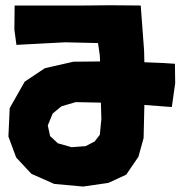

<svg xmlns="http://www.w3.org/2000/svg" viewBox="-20 -679 691 724"><path d="M510.7 -658.2 394.5 -659.2 295.9 -658.2H35.2L34.2 -567.4L42 -509.8L225.6 -519.5L349.6 -516.6L356.4 -469.7L357.4 -447.3L256.8 -446.3L149.4 -421.9L73.2 -371.1L16.6 -271.5L11.7 -164.1L41 -85L98.6 -23.4L184.6 14.6L293 24.4L388.7 10.7L456.1 -20.5L502 -87.9L521.5 -158.2L524.4 -283.2L627.9 -275.4L640.6 -365.2L639.6 -438.5L595.7 -441.4L524.4 -444.3L523.4 -487.3ZM360.4 -292 362.3 -230.5 356.4 -170.9 336.9 -145.5 302.7 -127.9 250 -124 198.2 -138.7 168.9 -166 160.2 -206.1 178.7 -251 211.9 -278.3 265.6 -293.9Z"/></svg>

Font: MaokenAssortedSans-TC
Style: Regular
Weight: 500
Version: Version 0.83